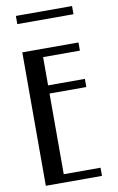

<svg xmlns="http://www.w3.org/2000/svg" viewBox="-106 -1054 682 1111"><g transform="rotate(-10 235.0 -499.0)"><path d="M70 -784H400V-736H183.8V-570H400V-522H183.8V-48H400V0H70ZM70 -998H400V-950H70Z"/></g></svg>

Font: Facade Sud
Style: Regular
Weight: 100
Designer: Éléonore Fines
Foundry: Velvetyne Type Foundry
Version: Version 1.001;Glyphs 3.2 (3202)